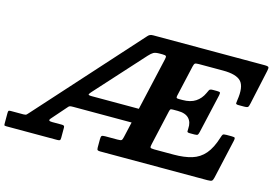

<svg xmlns="http://www.w3.org/2000/svg" viewBox="-147 -947 1626 1144"><g transform="rotate(15 666.0 -375.0)"><path d="M876.5 -336.5 828 -121.5Q824 -105 826.8 -100Q829.5 -95 851.5 -95H970.5Q1035.5 -95 1082.2 -109.2Q1129 -123.5 1161 -160.8Q1193 -198 1214 -266.5Q1218 -280 1221.8 -285Q1225.5 -290 1244 -290H1276Q1294 -290 1296.2 -285.5Q1298.5 -281 1295.5 -267.5L1241.5 -27.5Q1237.5 -10 1231.8 -5Q1226 0 1204 0H543Q531.5 0 527 -3Q522.5 -6 522.5 -18.5V-68.5Q522.5 -86 526.8 -90.5Q531 -95 548.5 -95H623.5Q643.5 -95 648.5 -98.8Q653.5 -102.5 657 -118.5L679 -215H318.5Q306 -215 299.5 -213.5Q293 -212 288 -205L206.5 -112Q200 -105 202.2 -100Q204.5 -95 220.5 -95H280.5Q288.5 -95 293 -92.5Q297.5 -90 297.5 -81V-19Q297.5 -6.5 293.8 -3.2Q290 0 277.5 0H-36Q-47.5 0 -48.8 -3Q-50 -6 -50 -17V-76Q-50 -87 -48 -91Q-46 -95 -35 -95H44Q58 -95 63 -99.8Q68 -104.5 74.5 -112L636 -736Q641.5 -742.5 648.8 -746.2Q656 -750 669 -750H1356Q1378.5 -750 1381.2 -744Q1384 -738 1380 -720.5L1334 -508.5Q1330.5 -491.5 1326.5 -485.8Q1322.5 -480 1301 -480H1267Q1251 -480 1251 -487.2Q1251 -494.5 1253 -506Q1266.5 -591 1237.2 -623Q1208 -655 1125 -655H976.5Q957.5 -655 952.2 -651Q947 -647 943.5 -631.5L900 -439.5Q898 -429 900.5 -426Q903 -423 915 -423H937.5Q986 -423 1017 -443.2Q1048 -463.5 1064.5 -499.5Q1070.5 -511.5 1074.2 -519.8Q1078 -528 1097 -528H1121.5Q1139 -528 1141.2 -523.8Q1143.5 -519.5 1140.5 -505.5L1086 -266Q1083 -253 1079.5 -248Q1076 -243 1059 -243H1030.5Q1015 -243 1014.2 -249.5Q1013.5 -256 1014.5 -267.5Q1017.5 -307 995.8 -330Q974 -353 927 -353H897.5Q884.5 -353 881.8 -349.8Q879 -346.5 876.5 -336.5ZM735 -655Q708.5 -655 696.8 -648.5Q685 -642 668.5 -624L401.5 -329Q392 -318.5 388.8 -311.8Q385.5 -305 409 -305H699.5L773.5 -630.5Q777 -645.5 773.8 -650.2Q770.5 -655 751 -655Z"/></g></svg>

Font: Besley*
Style: Bold Italic
Weight: 700
Italic angle: -13°
Designer: Owen Earl
Foundry: indestructible type*
Version: Version 2.000; ttfautohint (v1.8.3)